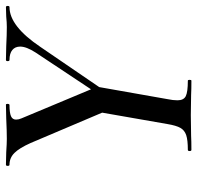

<svg xmlns="http://www.w3.org/2000/svg" viewBox="-29 -636 665 647"><g transform="rotate(-90 303.5 -312.5)"><path d="M288 -281 450 -525Q470 -556 470 -577Q470 -594 458.5 -603.5Q447 -613 425 -613Q421 -613 421 -619Q421 -625 425 -625L471 -624Q511 -622 536 -622Q551 -622 571 -624L603 -625Q607 -625 607 -619Q607 -613 603 -613Q539 -613 469 -509L303 -266ZM122 -12Q155 -12 171.5 -17.5Q188 -23 196 -37Q204 -51 209 -81L249 -310L335 -319L293 -81Q289 -62 289 -47Q289 -26 303 -19Q317 -12 355 -12Q358 -12 358 -6Q358 0 355 0Q325 0 307 -1L239 -2L169 -1Q152 0 122 0Q118 0 118 -6Q118 -12 122 -12ZM72 -613Q68 -613 68 -619Q68 -625 72 -625L114 -624Q144 -622 159 -622Q184 -622 228 -624L274 -625Q277 -625 277 -620Q277 -613 273 -613Q247 -613 235.5 -608Q224 -603 224 -591Q224 -582 228 -573L335 -317L260 -271L145 -542Q128 -580 111.5 -596.5Q95 -613 72 -613Z"/></g></svg>

Font: Cormorant Infant SemiBold
Style: Italic
Weight: 600
Italic angle: -10°
Designer: Christian Thalmann (Catharsis Fonts)
Foundry: Catharsis Fonts
Version: Version 4.000